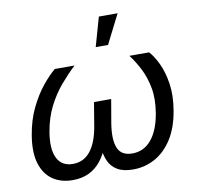

<svg xmlns="http://www.w3.org/2000/svg" viewBox="-83 -842 965 936"><g transform="rotate(-10 399.0 -373.5)"><path d="M203.1 7.8Q145.5 7.8 104.7 -20Q64 -47.9 46.9 -103.3Q29.8 -158.7 43.5 -241.7Q55.7 -316.4 84.5 -375.2Q113.3 -434.1 147.5 -475.8Q181.6 -517.6 210.4 -541H308.1Q272.5 -507.8 235.8 -465.1Q199.2 -422.4 171.1 -367.4Q143.1 -312.5 131.3 -242.7Q117.7 -159.7 140.1 -114.7Q162.6 -69.8 217.8 -69.8Q271.5 -69.8 304.7 -111.8Q337.9 -153.8 351.1 -231.9L370.6 -349.1H455.6L435.5 -231.9Q422.9 -153.8 439.9 -111.8Q457 -69.8 511.7 -69.8Q569.3 -69.8 606.7 -115.2Q644 -160.6 657.7 -242.2Q669.4 -311.5 659.4 -366.5Q649.4 -421.4 627.2 -464.6Q605 -507.8 579.6 -541H677.2Q699.7 -516.6 719.7 -474.4Q739.7 -432.1 748.8 -373.5Q757.8 -314.9 745.6 -241.7Q731.9 -158.7 696.8 -103.3Q661.6 -47.9 611.3 -20Q561 7.8 502 7.8Q454.1 7.8 425 -9.3Q396 -26.4 382.3 -56.4Q368.7 -86.4 365.7 -125H381.8Q366.2 -85 341.8 -54.9Q317.4 -24.9 283 -8.5Q248.5 7.8 203.1 7.8ZM425.3 -611.3 466.3 -755.4H559.1L486.3 -611.3Z"/></g></svg>

Font: Inter 17pt
Style: Italic
Weight: 400
Italic angle: -9.3988°
Version: Version 4.001;git-66647c0bb